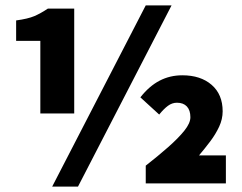

<svg xmlns="http://www.w3.org/2000/svg" viewBox="-20 -682 900 714"><path d="M130 -260V-530H40V-606Q84 -612 107.5 -622Q131 -632 158 -650H256V-260ZM174 12 522 -662H618L270 12ZM522 0V-66Q568 -102 605.5 -135Q643 -168 665.5 -196Q688 -224 688 -246Q688 -272 675 -286Q662 -300 638 -300Q620 -300 604.5 -288.5Q589 -277 572 -256L502 -320Q535 -362 573.5 -382Q612 -402 658 -402Q726 -402 767 -366.5Q808 -331 808 -268Q808 -239 795 -211Q782 -183 762 -156.5Q742 -130 720 -104H820V0Z"/></svg>

Font: Source Sans 3 Black
Style: Regular
Weight: 900
Designer: Paul D. Hunt
Foundry: Adobe
Version: Version 3.046;hotconv 1.0.118;makeotfexe 2.5.65603